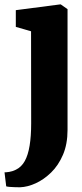

<svg xmlns="http://www.w3.org/2000/svg" viewBox="-38 -586 363 850"><path d="M51.5 243Q43.5 243 30.5 242.8Q17.5 242.5 5.8 241.5Q-6 240.5 -10.5 239L-18 177Q-11 177 2.8 175Q16.5 173 32 165.5Q57 153.5 71.8 126.8Q86.5 100 93.2 58.2Q100 16.5 100 -40L99.5 -447.5L32 -467V-541L228 -566.5H231L261 -545.5V-10.5Q261 52 240.8 99.2Q220.5 146.5 188 178Q155.5 209.5 119.2 225.8Q83 242 51.5 243Z"/></svg>

Font: Merriweather 24pt SemiCondensed Black
Style: Regular
Weight: 900
Width: 4
Designer: Eben Sorkin
Foundry: Eben Sorkin
Version: Version 2.100